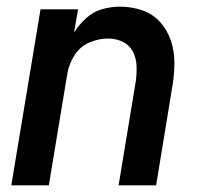

<svg xmlns="http://www.w3.org/2000/svg" viewBox="-20 -558 616 578"><path d="M14 0H127L183 -338Q188 -366 204.5 -392Q221 -418 249 -430Q277 -442 305 -442Q329 -442 349 -432.5Q369 -423 379.5 -403.5Q390 -384 391 -361Q392 -338 389 -315L337 0H450L499 -299Q505 -334 505 -369Q505 -404 494.5 -435.5Q484 -467 462 -491.5Q440 -516 408 -527Q376 -538 341 -538Q315 -538 288 -530.5Q261 -523 239.5 -503.5Q218 -484 203 -460L215 -530H102Z"/></svg>

Font: Iosevka Sparkle Semibold
Style: Italic
Weight: 600
Italic angle: -9°
Designer: Belleve Invis
Foundry: Belleve Invis
Version: Version 4.5.0; ttfautohint (v1.8.3)